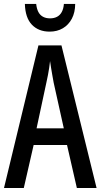

<svg xmlns="http://www.w3.org/2000/svg" viewBox="-20 -941 503 961"><path d="M364.7 0 315.4 -215.3H148.4L99.1 0H0L172.4 -713.9H287.6L463.4 0ZM299.3 -298.8 248.5 -527.8Q245.1 -546.9 241.7 -565.7Q238.3 -584.5 235.6 -601.8Q232.9 -619.1 230.5 -635.3Q229 -619.6 226.3 -602.1Q223.6 -584.5 220.2 -566.2Q216.8 -547.9 212.4 -528.8L163.1 -298.8ZM356.4 -921.4Q356 -878.4 339.6 -847.4Q323.2 -816.4 294.7 -799.6Q266.1 -782.7 228.5 -782.7Q172.9 -782.7 139.6 -817.4Q106.4 -852.1 104.5 -921.4H161.1Q163.6 -897.5 171.9 -881.3Q180.2 -865.2 195.1 -857.2Q210 -849.1 230.5 -849.1Q250.5 -849.1 265.4 -856.9Q280.3 -864.7 289.1 -880.9Q297.9 -897 299.8 -921.4Z"/></svg>

Font: Open Sans Condensed Medium
Style: Regular
Weight: 500
Width: 3
Designer: Monotype Design Team
Foundry: Monotype Imaging Inc.
Version: Version 3.000